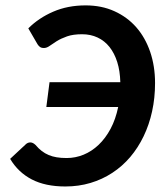

<svg xmlns="http://www.w3.org/2000/svg" viewBox="-20 -675 587 702"><path d="M90.8 -154.3Q96.2 -154.3 101.1 -151.6Q106 -148.9 109.9 -145Q121.1 -131.8 132.8 -122.8Q144.5 -113.8 158 -108.2Q171.4 -102.5 187.3 -99.9Q203.1 -97.2 223.6 -97.2Q255.9 -97.2 285.6 -109.4Q315.4 -121.6 340.6 -145.5Q365.7 -169.4 384.3 -204.1Q402.8 -238.8 412.1 -283.7H149.4L161.1 -374.5H419.9Q418.9 -415.5 408.7 -448Q398.4 -480.5 380.4 -503.2Q362.3 -525.9 336.9 -537.8Q311.5 -549.8 280.3 -549.8Q247.1 -549.8 225.1 -542Q203.1 -534.2 187.7 -524.7Q172.4 -515.1 161.6 -507.3Q150.9 -499.5 140.6 -499.5Q130.9 -499.5 125.7 -503.7Q120.6 -507.8 117.2 -513.2L83.5 -571.3Q121.6 -609.4 174.6 -632.3Q227.5 -655.3 293 -655.3Q351.6 -655.3 398.4 -634Q445.3 -612.8 478.3 -575.2Q511.2 -537.6 529.1 -485.4Q546.9 -433.1 546.9 -371.1Q546.9 -316.9 536.1 -267.8Q525.4 -218.8 505.1 -176.8Q484.9 -134.8 456.1 -100.8Q427.2 -66.9 390.6 -43Q354 -19 310.8 -6.1Q267.6 6.8 218.8 6.8Q146 6.8 96.2 -19Q46.4 -44.9 17.1 -94.2L73.2 -146.5Q77.6 -150.9 82 -152.6Q86.4 -154.3 90.8 -154.3Z"/></svg>

Font: Carlito
Style: Bold Italic
Weight: 700
Italic angle: -7°
Designer: Lukasz Dziedzic
Foundry: tyPoland Lukasz Dziedzic
Version: Version 1.104